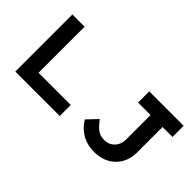

<svg xmlns="http://www.w3.org/2000/svg" viewBox="-50 -1177 1665 1665"><g transform="rotate(45 782.0 -345.0)"><path d="M138 0V-700H288V-135H683V0ZM1114 10Q1059 10 1017 -4Q975 -18 943.5 -40Q912 -62 890.5 -87.5Q869 -113 858 -133L947 -227Q963 -206 978.5 -188Q994 -170 1012 -155.5Q1030 -141 1051.5 -133Q1073 -125 1101 -125Q1142 -125 1172 -143.5Q1202 -162 1218 -193.5Q1234 -225 1234 -264V-563H1081V-700H1503V-563H1381V-247Q1381 -193 1362.5 -146.5Q1344 -100 1309 -64.5Q1274 -29 1224.5 -9.5Q1175 10 1114 10Z"/></g></svg>

Font: Lexend Giga SemiBold
Style: Regular
Weight: 600
Designer: Bonnie Shaver-Troup, Thomas Jockin
Foundry: Lexend
Version: Version 1.007